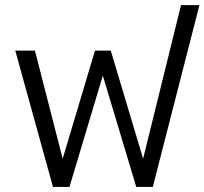

<svg xmlns="http://www.w3.org/2000/svg" viewBox="-20 -734 803 754"><path d="M188 0 40 -535.2H117.2L226.1 -110.8L353 -535.2H415L542 -110.8L690.9 -713.9H763.2L580.1 0H515.1L383.8 -437L252.9 0Z"/></svg>

Font: Prompt Light
Style: Regular
Weight: 300
Designer: Katatrad Team
Foundry: CadsonDemak
Version: Version 1.000;PS 001.000;hotconv 1.0.88;makeotf.lib2.5.64775